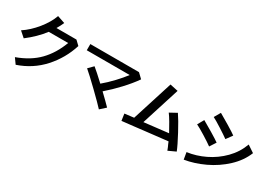

<svg xmlns="http://www.w3.org/2000/svg" viewBox="-1 -1673 3578 2580"><g transform="rotate(30 1788.0 -383.0)"><path d="M676 -563H375Q275 -432 127 -319L42 -394Q151 -466 244 -580.5Q337 -695 378 -809L496 -769Q472 -714 439 -659H749L815 -596Q746 -376 592 -205Q438 -34 211 43L151 -41Q355 -115 479.5 -243Q604 -371 676 -563Z M1066 -396 1139 -470Q1199 -422 1323 -306Q1401 -371 1479.5 -454.5Q1558 -538 1607 -604H941V-700H1696L1769 -630Q1701 -532 1601.5 -425.5Q1502 -319 1401 -232Q1498 -140 1563 -73L1479 3Q1427 -55 1281 -196.5Q1135 -338 1066 -396Z M2518 -61 2516 -65 2517 -64 2505 -93 2153 -53 2007 -36 1819 -15 1804 -120 1946 -137 2146 -768 2271 -741 2083 -148 2457 -191Q2421 -258 2381 -326Q2341 -394 2314 -429L2422 -488Q2476 -410 2557 -259Q2638 -108 2669 -29L2554 24Q2536 -25 2518 -61Z M2867 -680 2923 -777Q2974 -749 3081 -684Q3188 -619 3219 -595L3151 -501Q3104 -535 3010.5 -595Q2917 -655 2867 -680ZM2804 18 2786 -89Q2924 -107 3059.5 -172.5Q3195 -238 3301.5 -346Q3408 -454 3459 -595L3567 -523Q3510 -381 3386.5 -266Q3263 -151 3108.5 -78.5Q2954 -6 2804 18ZM2723 -483 2778 -581Q2828 -554 2934.5 -489.5Q3041 -425 3073 -401L3011 -306Q2962 -342 2867 -401Q2772 -460 2723 -483Z"/></g></svg>

Font: 카카오 큰글씨 ExtraBold
Style: Regular
Weight: 800
Designer: Park Young-rak; Lee Sang-min; Kim Jung-jin; Min Bon; Park Min-gyu;
Foundry: Kakao Corporation
Version: Version 2.003